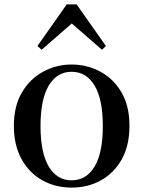

<svg xmlns="http://www.w3.org/2000/svg" viewBox="-20 -836 652 872"><path d="M305 16Q232 16 172.5 -17Q113 -50 78 -113Q43 -176 43 -265Q43 -354 79.5 -416Q116 -478 176 -510.5Q236 -543 305 -543Q375 -543 435 -511Q495 -479 531.5 -417Q568 -355 568 -265Q568 -175 533 -112.5Q498 -50 438.5 -17Q379 16 305 16ZM305 -17Q372 -17 409.5 -79.5Q447 -142 447 -263Q447 -385 409.5 -447.5Q372 -510 305 -510Q239 -510 201.5 -447.5Q164 -385 164 -263Q164 -142 201.5 -79.5Q239 -17 305 -17ZM443 -610 272 -759H340L169 -610L150 -627L283 -816H328L461 -627Z"/></svg>

Font: Noto Serif TC ExtraLight SemiBold
Style: Regular
Weight: 600
Version: Version 2.003-H1;hotconv 1.1.1;makeotfexe 2.6.0